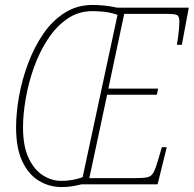

<svg xmlns="http://www.w3.org/2000/svg" viewBox="-20 -745 783 776"><path d="M229 11Q179 11 137 -14.5Q95 -40 70 -93Q45 -146 45 -230Q45 -289 57 -356Q69 -423 93.5 -488.5Q118 -554 154.5 -607.5Q191 -661 241 -693Q291 -725 354 -725Q376 -725 401 -722.5Q426 -720 454 -714H743L715 -564H695Q697 -575 699.5 -593Q702 -611 703.5 -628.5Q705 -646 705 -656Q705 -679 696 -684Q687 -689 648 -689H482L418 -387H619L614 -362H413L341 -25H524Q559 -25 575.5 -28.5Q592 -32 601 -49Q610 -66 621 -105L634 -150H654L617 0H309Q290 5 270.5 8Q251 11 229 11ZM228 -14Q274 -14 314 -29L455 -685Q426 -695 400 -697.5Q374 -700 354 -700Q297 -700 252 -669Q207 -638 173 -586Q139 -534 117 -472Q95 -410 84 -346.5Q73 -283 73 -230Q73 -155 95 -107.5Q117 -60 152.5 -37Q188 -14 228 -14Z"/></svg>

Font: Noto Serif ExtraCondensed Thin
Style: Italic
Weight: 100
Width: 2
Italic angle: -12°
Designer: Monotype Design Team
Foundry: Monotype Imaging Inc.
Version: Version 2.013